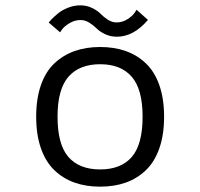

<svg xmlns="http://www.w3.org/2000/svg" viewBox="-20 -688 750 719"><path d="M417.5 -550.5Q393.5 -550.5 373.2 -560.2Q353 -570 341.5 -581.8Q330 -593.5 314.2 -603.2Q298.5 -613 282 -613Q260 -613 240.8 -601.5Q221.5 -590 213 -578.5L205 -567L162.5 -603.5Q164.5 -607 173.2 -616Q182 -625 197 -637.5Q212 -650 234.5 -659Q257 -668 280.5 -668Q305 -668 325.2 -658Q345.5 -648 357 -636Q368.5 -624 384.2 -614Q400 -604 416.5 -604Q438.5 -604 457.2 -616Q476 -628 484 -640L491.5 -651.5L534 -613.5Q480.5 -550.5 417.5 -550.5ZM594.5 -251Q594.5 -183.5 576.8 -132.8Q559 -82 526.5 -50.8Q494 -19.5 451 -4.2Q408 11 355 11Q302 11 259 -4.2Q216 -19.5 183.5 -50.8Q151 -82 133.2 -132.8Q115.5 -183.5 115.5 -251Q115.5 -318.5 133.2 -369.2Q151 -420 183.8 -450.8Q216.5 -481.5 259.2 -496.8Q302 -512 355 -512Q408 -512 451 -496.8Q494 -481.5 526.5 -450.5Q559 -419.5 576.8 -368.8Q594.5 -318 594.5 -251ZM514 -251Q514 -354 473.2 -400.8Q432.5 -447.5 355 -447.5Q277.5 -447.5 236.5 -400.8Q195.5 -354 195.5 -251Q195.5 -147 236.2 -100.2Q277 -53.5 355 -53.5Q433 -53.5 473.5 -100.2Q514 -147 514 -251Z"/></svg>

Font: League Mono Light
Style: Regular
Weight: 300
Width: 6
Designer: Tyler Finck
Foundry: The League of Moveable Type / Tyler Finck
Version: Version 2.210